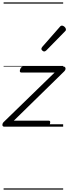

<svg xmlns="http://www.w3.org/2000/svg" viewBox="-30 -1053 568 1596"><path d="M8 0Q-10 0 -10 -14Q-10 -28 0 -38L424 -450H148Q139 -450 136 -456Q133 -462 137 -475Q141 -487 147.5 -493.5Q154 -500 163 -500H497Q507 -500 511.5 -493.5Q516 -487 514.5 -478Q513 -469 504 -460L85 -50H375Q384 -50 386.5 -44Q389 -38 385 -23Q382 -12 375.5 -6Q369 0 359 0ZM337 -625Q331 -625 322.5 -632Q314 -639 314 -646Q314 -650 315.5 -654Q317 -658 321 -663L465 -827Q470 -834 475 -837Q480 -840 485 -840Q492 -840 500 -835Q508 -830 513 -822.5Q518 -815 518 -808Q518 -803 516.5 -799.5Q515 -796 510 -792L355 -634Q345 -625 337 -625ZM0 513H495V523H0ZM0 -20H495V0H0ZM0 -505H495V-500H0ZM0 -1033H495V-1023H0Z"/></svg>

Font: Playwrite IN Guides
Style: Regular
Weight: 400
Designer: Veronika Burian, José Scaglione
Foundry: TypeTogether
Version: Version 1.003